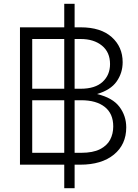

<svg xmlns="http://www.w3.org/2000/svg" viewBox="-20 -874 734 1019"><path d="M86 0V-729H321V-854H376V-729H408Q515 -729 573 -677Q631 -625 631 -544Q631 -487 599 -441.5Q567 -396 495 -375Q578 -355 614 -307Q650 -259 650 -198Q650 -107 584.5 -53.5Q519 0 406 0H376V125H321V0ZM321 -667H151V-403H321ZM408 -667H376V-403H408Q485 -403 524.5 -439.5Q564 -476 564 -534Q564 -597 521 -632Q478 -667 408 -667ZM321 -342H151V-63H321ZM411 -342H376V-63H411Q473 -63 510.5 -82Q548 -101 564.5 -132.5Q581 -164 581 -203Q581 -271 536 -306.5Q491 -342 411 -342Z"/></svg>

Font: BDO Grotesk Light
Style: Regular
Weight: 300
Designer: Deni Anggara
Foundry: Lokal Container
Version: Version 2.000